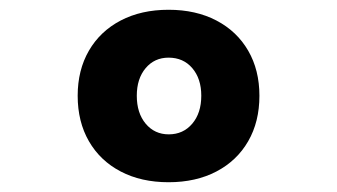

<svg xmlns="http://www.w3.org/2000/svg" viewBox="-20 -730 690 393"><path d="M325 -357Q269 -357 227 -379Q185 -401 162 -440.9Q139 -480.8 139 -534Q139 -586.6 162 -626.3Q185 -666 227 -688Q269 -710 325 -710Q381 -710 423 -688Q465 -666 488 -626.3Q511 -586.6 511 -534Q511 -480.8 488 -440.9Q465 -401 423 -379Q381 -357 325 -357ZM325.4 -455Q355 -455 373.5 -476.8Q392 -498.6 392 -534Q392 -569 373.6 -590.5Q355.3 -612 325 -612Q296.2 -612 278.1 -590.5Q260 -569 260 -534Q260 -498.6 278.2 -476.8Q296.5 -455 325.4 -455Z"/></svg>

Font: Azeret Mono Thin
Style: Regular
Weight: 100
Designer: Martin Vácha
Foundry: Displaay
Version: Version 1.002